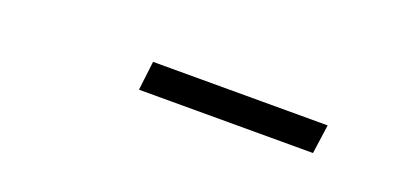

<svg xmlns="http://www.w3.org/2000/svg" viewBox="-16 -845 650 310"><g transform="rotate(20 309.5 -690.0)"><path d="M217 -715H517L510 -665H211Z"/></g></svg>

Font: Nebula Sans Book
Style: Regular
Weight: 400
Italic angle: -9°
Designer: Paul D. Hunt for Adobe (as Source Sans)
Foundry: Nebula Entertainment & Broadcasting LLC
Version: Version 1.010